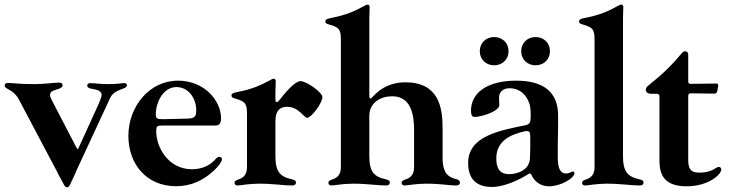

<svg xmlns="http://www.w3.org/2000/svg" viewBox="-23 -794 3156 830"><path d="M267.4 15.6C271.3 15.6 275.6 12.4 278.8 6.4L304 -47.6H303.3L452.4 -369C466.3 -399.5 493.6 -403.8 516.7 -414.1C522.4 -416.9 525.6 -420.8 525.9 -425.4C525.6 -432.2 519.9 -434.7 513.1 -434.7C503.9 -434.7 484.7 -430.4 445 -430.4C409.8 -430.4 386.7 -434.3 368.3 -434.7C360.8 -434.7 354 -431.8 354 -424.7C354 -417.3 360.1 -414.1 365.4 -411.9C377.1 -408 416.2 -408 416.2 -384.2C416.2 -377.1 413.7 -369.3 404.1 -346.2L315.3 -151.6C313.2 -148.8 311.1 -149.5 308.6 -153.8L203.8 -355.5C197.8 -366.8 193.2 -375.4 193.2 -383.9C193.2 -401.6 214.1 -403.8 232.6 -410.5C241.1 -414.1 247.2 -418 247.5 -424C247.9 -434.3 240.8 -436.8 230.5 -436.8C208.5 -436.8 168.7 -430.4 128.2 -430.4C60.7 -430 37.3 -435 10.7 -435.4C1.4 -435 -2.8 -430.8 -2.8 -425.4C-2.8 -404.8 34.8 -412.3 61.4 -358.7L227.6 -44.4H226.9L248.6 -4.6L253.6 5L254.3 6C257.8 12.4 262.4 15.6 267.4 15.6Z M738.6 11C801.8 11 854.8 -13.1 902 -56.8C921.5 -75.3 936.4 -95.2 936.4 -105.8C936.4 -111.5 932.2 -116.1 924.7 -116.1C915.1 -116.1 910.9 -106.9 898.8 -95.9C871.8 -71 838.1 -62.5 806.1 -62.5C706.3 -62.5 652.3 -154.8 652.3 -227.6C652.3 -247.9 655.2 -251.4 679 -251.4H906.6C926.1 -251.4 932.5 -261 932.5 -282.3C932.5 -359.7 860.4 -445.3 746.4 -445.3C621.8 -445.3 532 -332.7 532 -206.7C532 -85.6 609 11 738.6 11ZM650.6 -300.1C650.6 -351.9 682.5 -417.6 739.7 -417.6C791.2 -417.6 825.3 -370 825.3 -317.1C825.3 -289.1 817.8 -282.3 786.6 -281.2C753.6 -280.2 696 -278.8 681.1 -278.8C656.2 -278.4 650.6 -282 650.6 -300.1Z M1003.6 7.8C1016.3 7.8 1052.6 0 1096.6 0C1160.2 0 1201 7.8 1239.3 7.8C1246.4 7.8 1256.4 6 1256.4 -5C1256.4 -12.4 1251.8 -16 1239.3 -18.8C1186.4 -30.2 1167.6 -52.6 1167.6 -120.7V-271.3C1167.6 -316.4 1188.6 -332.4 1217.3 -332.4C1269.2 -332.4 1289.8 -284.8 1305.4 -284.8C1322.4 -284.8 1370.7 -348.4 1370.7 -374.3C1370.7 -394.5 1302.2 -443.2 1276.6 -443.2C1250.4 -443.2 1206 -388.5 1186.1 -362.9C1180.4 -355.5 1176.5 -352.3 1172.9 -352.3C1166.2 -352.3 1167.6 -367.5 1167.6 -391.3C1167.6 -409.8 1169 -431.8 1169 -442.5C1169 -450.3 1165.8 -453.8 1160.2 -453.8C1156.2 -453.8 1153.8 -452.8 1149.1 -449.9C1107.2 -426.8 1068.9 -408.7 1003.6 -396.3C987.2 -393.1 977.6 -390.3 977.6 -381C977.6 -373.6 983 -370.7 993.6 -367.9C1043 -354.4 1044.7 -341.6 1044.7 -294.7V-75.3C1044.7 -52.9 1041.5 -28.4 1006.4 -17.8C994.7 -13.8 990.8 -9.6 990.8 -3.6C990.8 3.6 996.1 7.8 1003.6 7.8Z M1409.4 7.8C1422.2 7.8 1458.5 0 1502.5 0C1566.1 0 1606.9 7.8 1645.2 7.8C1652.3 7.8 1662.3 6 1662.3 -5C1662.3 -12.4 1657.7 -16 1645.2 -18.8C1592.3 -30.2 1573.5 -52.6 1573.5 -120.7V-292.6C1573.5 -353 1625.7 -377.8 1672.2 -377.8C1754.6 -377.8 1767.4 -296.9 1767 -230.8V-75.3C1767 -52.9 1763.8 -28.4 1728.7 -17.8C1717 -13.8 1713.1 -9.6 1713.1 -3.6C1713.1 3.6 1718.4 7.8 1725.9 7.8C1738.6 7.8 1774.9 0 1818.9 0C1882.5 0 1919.4 7.8 1947.4 7.8C1954.5 7.8 1965.2 6 1965.2 -5C1965.2 -12.8 1960.6 -16.7 1948.2 -19.9C1912.3 -29.1 1893.1 -46.5 1890.3 -102.3V-237.9C1890.6 -331.7 1872.9 -438.2 1728.7 -438.2C1626.8 -438.2 1585.6 -367.9 1579.9 -367.9C1575.3 -367.9 1573.9 -371.4 1573.5 -384.2C1573.5 -389.6 1573.5 -396.7 1573.5 -405.5V-711.6C1573.5 -730.1 1574.9 -752.1 1574.9 -762.8C1574.9 -770.6 1571.7 -774.1 1566.1 -774.1C1562.1 -774.1 1559.7 -773.1 1555 -770.2C1513.1 -747.2 1474.8 -729 1409.4 -716.6C1393.1 -713.4 1383.5 -710.6 1383.5 -701.3C1383.5 -693.9 1388.8 -691.1 1399.5 -688.2C1448.9 -674.7 1450.6 -661.9 1450.6 -615.1V-75.3C1450.6 -52.9 1447.4 -28.4 1412.3 -17.8C1400.6 -13.8 1396.7 -9.6 1396.7 -3.6C1396.7 3.6 1402 7.8 1409.4 7.8Z M2103.3 14.2C2158.7 14.2 2225.9 -18.8 2260.3 -41.2C2263.1 -43 2265.3 -44 2267.4 -44C2270.6 -44 2272.7 -41.5 2274.5 -37.6C2287.3 -9.6 2313.2 11.4 2350.5 11.4C2401.3 11.4 2460.2 -24.1 2460.2 -45.5C2460.2 -49 2458.5 -52.6 2453.1 -52.6C2448.5 -52.6 2438.2 -44 2424.4 -44C2399.5 -44 2388.5 -64.6 2388.1 -114.3C2387.8 -206 2390.3 -223.4 2389.6 -296.5C2388.8 -388.1 2336.3 -446 2205.6 -445.3C2081 -444.6 2013.1 -391 2013.1 -316.1C2013.1 -295.1 2018.1 -288.4 2030.2 -288.4C2054.3 -288.4 2135.7 -311.4 2135.7 -340.6C2135.3 -348.7 2133.9 -361.9 2134.2 -371.4C2134.2 -392.8 2147.7 -412.6 2180.8 -412.6C2218 -412.6 2250.7 -390.3 2265.3 -346.6C2271.7 -328.5 2271.7 -300.1 2270.6 -279.8C2269.9 -262.8 2264.2 -256 2247.5 -252.5C2134.9 -229.4 2000.7 -205.3 2000.7 -89.5C2000.7 -22 2034.8 14.2 2103.3 14.2ZM2051.1 -572.8C2051.1 -536.6 2078.1 -511.7 2113.3 -511.7C2148.4 -511.7 2175.4 -536.6 2175.4 -572.8C2175.4 -608.7 2148.4 -633.9 2113.3 -633.9C2078.1 -633.9 2051.1 -608.7 2051.1 -572.8ZM2122.5 -109.4C2122.5 -180.8 2176.8 -211.3 2246.1 -226.6C2262.8 -229.8 2268.8 -225.1 2269.2 -208.1C2269.9 -175.8 2269.2 -143.1 2268.1 -110.8C2266.3 -61.1 2218.4 -41.2 2177.2 -41.2C2127.5 -41.2 2122.5 -81.7 2122.5 -109.4ZM2230.1 -572.8C2230.1 -536.6 2257.1 -511.7 2292.3 -511.7C2327.4 -511.7 2354.4 -536.6 2354.4 -572.8C2354.4 -608.7 2327.4 -633.9 2292.3 -633.9C2257.1 -633.9 2230.1 -608.7 2230.1 -572.8Z M2506 7.8C2518.8 7.8 2555 0 2599.1 0C2662.6 0 2703.5 7.8 2741.8 7.8C2748.9 7.8 2758.9 6 2758.9 -5C2758.9 -12.4 2754.3 -16 2741.8 -18.8C2688.9 -30.2 2670.1 -52.6 2670.1 -120.7V-711.6C2670.1 -730.1 2671.5 -752.1 2671.5 -762.8C2671.5 -770.6 2668.3 -774.1 2662.6 -774.1C2658.7 -774.1 2656.2 -773.1 2651.6 -770.2C2609.7 -747.2 2571.4 -729 2506 -716.6C2489.7 -713.4 2480.1 -710.6 2480.1 -701.3C2480.1 -693.9 2485.4 -691.1 2496.1 -688.2C2545.5 -674.7 2547.2 -661.9 2547.2 -615.1V-75.3C2547.2 -52.9 2544 -28.4 2508.9 -17.8C2497.2 -13.8 2493.3 -9.6 2493.3 -3.6C2493.3 3.6 2498.6 7.8 2506 7.8Z M2944.2 11.4C3039.4 11.4 3094.8 -39.4 3094.8 -60.7C3094.8 -68.9 3090.6 -72.1 3084.5 -72.4C3072.1 -72.8 3057.2 -47.9 3001.4 -47.6C2959.9 -47.2 2952.1 -67.1 2952.1 -105.1V-379.3C2952.4 -387.4 2955.3 -390.3 2963.4 -390.6L3064.3 -389.2C3072.4 -389.6 3076 -392.4 3077.8 -400.6L3081.7 -421.9C3082.7 -430 3080.3 -432.9 3072.1 -432.9L2963.4 -431.5C2955.3 -431.5 2952.4 -434.3 2952.1 -442.5V-557.9C2952.1 -567.8 2946 -572.4 2938.9 -572.4C2931.1 -572.4 2926.1 -566.8 2918.7 -557.5C2880 -511.7 2843.8 -475.1 2780.2 -424.7C2773.8 -419.7 2768.8 -414.8 2768.8 -405.9C2768.8 -395.6 2776.3 -388.5 2794.7 -388.5H2816.4C2824.6 -388.1 2827.4 -385.3 2827.8 -377.1V-105.1C2827.8 -60.7 2831 11.4 2944.2 11.4Z"/></svg>

Font: Margiela Serif Semibold
Style: Regular
Weight: 600
Designer: Andreas Faust, Stefan Endress
Version: Version 1.002;FEAKit 1.0